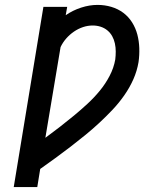

<svg xmlns="http://www.w3.org/2000/svg" viewBox="-20 -763 640 783"><path d="M36 0 157 -735H254L248 -701Q277 -721 311 -732Q345 -743 378 -743Q407 -743 434 -735Q461 -727 482.5 -711Q504 -695 518.5 -672Q533 -649 540 -622.5Q547 -596 548 -567Q549 -538 545 -510Q539 -474 524 -440Q509 -406 487 -374.5Q465 -343 439 -315.5Q413 -288 385 -262Q357 -236 327.5 -212Q298 -188 267.5 -164.5Q237 -141 206 -118.5Q175 -96 144 -74L132 0ZM165 -201Q195 -223 224 -245.5Q253 -268 281.5 -291.5Q310 -315 337 -340Q364 -365 387 -393Q410 -421 427 -453.5Q444 -486 450 -520Q452 -536 452 -553Q452 -570 448.5 -586Q445 -602 437.5 -615.5Q430 -629 418 -639Q406 -649 390.5 -654Q375 -659 358 -659Q338 -659 318.5 -652.5Q299 -646 281.5 -634Q264 -622 250 -606Q236 -590 227 -571Z"/></svg>

Font: Iosevka Curly Slab MdEx
Style: Italic
Weight: 500
Width: 7
Italic angle: -9°
Monospace: yes
Designer: Belleve Invis
Foundry: Belleve Invis
Version: Version 11.0.0; ttfautohint (v1.8.3)